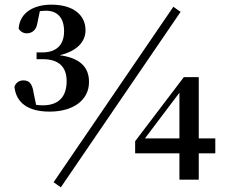

<svg xmlns="http://www.w3.org/2000/svg" viewBox="-20 -771 972 824"><path d="M241 33 755 -720 724 -742 210 11ZM193 -292C294 -292 362 -341 362 -419C362 -482 325 -522 236 -534C313 -552 347 -594 347 -641C347 -705 297 -751 200 -751C129 -751 65 -720 60 -648C67 -636 80 -628 94 -628C115 -628 135 -639 140 -670L151 -723C160 -724 169 -725 177 -725C226 -725 255 -695 255 -637C255 -575 219 -546 161 -546H137V-517H164C232 -517 266 -484 266 -423C266 -355 231 -319 164 -319C153 -319 144 -320 135 -321L124 -374C118 -415 103 -426 80 -426C64 -426 49 -418 42 -399C49 -330 100 -292 193 -292ZM750 0H833V-113H904V-177H833V-440H769L560 -165V-113H750ZM602 -177 685 -287 750 -373V-177Z"/></svg>

Font: GenRyuMin2 TW B
Style: Regular
Weight: 700
Version: Version 2.100;PS 2.1;hotconv 16.6.51;makeotf.lib2.5.65220 DE